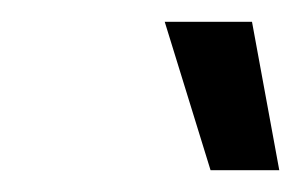

<svg xmlns="http://www.w3.org/2000/svg" viewBox="-20 -740 276 176"><path d="M173 -584H236L211 -720H131Z"/></svg>

Font: Fixel Text 20240404
Style: Italic
Weight: 400
Width: 4
Italic angle: -10°
Designer: AlfaBravo + MacPaw
Foundry: Kyrylo Tkachov, Marchela Mozhyna, Serhii Makarenko, Maria Weinstein, Zakhar Kryvoshyya
Version: Version 1.211;Glyphs 3.2 (3225)